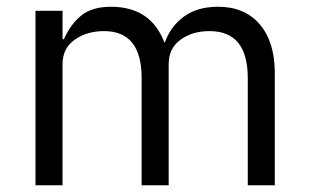

<svg xmlns="http://www.w3.org/2000/svg" viewBox="-20 -548 913 568"><path d="M85 0V-516H165V-432H169Q189 -477 221 -502.5Q253 -528 308 -528Q426 -528 466 -423H468Q484 -469 523.5 -498.5Q563 -528 625 -528Q704 -528 748.5 -476Q793 -424 793 -331V0H713V-317Q713 -456 600 -456Q549 -456 514 -430.5Q479 -405 479 -358V0H399V-317Q399 -456 288 -456Q237 -456 201 -430.5Q165 -405 165 -358V0Z"/></svg>

Font: Anuphan
Style: Regular
Weight: 400
Designer: Mike Abbink, Paul van der Laan, Pieter van Rosmalen, Mint Tantisuwanna
Foundry: Bold Monday; Cadson Demak
Version: Version 3.002;hotconv 1.0.109;makeotfexe 2.5.65596